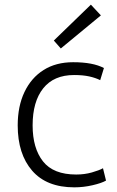

<svg xmlns="http://www.w3.org/2000/svg" viewBox="-20 -795 500 824"><path d="M299 9Q180 9 118 -62.5Q56 -134 56 -257Q56 -339 85 -400Q114 -461 167 -494.5Q220 -528 294 -528Q379 -528 426 -503L410 -451Q390 -461 363 -467Q336 -473 298 -473Q211 -473 165.5 -416Q120 -359 120 -257Q120 -159 164.5 -102.5Q209 -46 307 -46Q343 -46 374.5 -55Q406 -64 422 -73L435 -20Q416 -9 377 0Q338 9 299 9ZM241 -587 211 -621 370 -775 413 -729Z"/></svg>

Font: Ubuntu Sans Light
Style: Regular
Weight: 300
Designer: Dalton Maag Ltd
Foundry: Dalton Maag Ltd
Version: Version 1.006; ttfautohint (v1.8.4.7-5d5b)